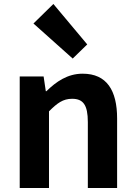

<svg xmlns="http://www.w3.org/2000/svg" viewBox="-20 -944 681 964"><path d="M345 -650 418 -721 248 -924 148 -826ZM79 0H226V-385C267 -426 296 -448 342 -448C397 -448 421 -418 421 -331V0H568V-349C568 -490 516 -574 395 -574C319 -574 262 -534 213 -486H210L199 -560H79Z"/></svg>

Font: Noto Sans JP
Style: Bold
Weight: 700
Designer: Ryoko NISHIZUKA  (kana, bopomofo & ideographs); Paul D. Hunt (Latin, Greek & Cyrillic); Sandoll Communications , Soo-you
Foundry: Adobe
Version: Version 2.002;hotconv 1.0.116;makeotfexe 2.5.65601